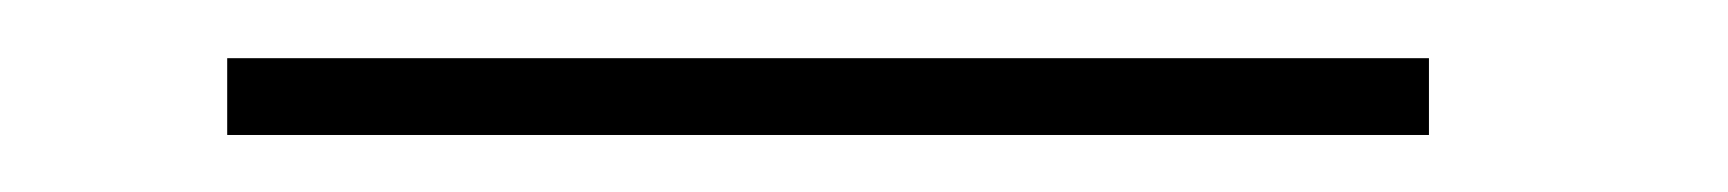

<svg xmlns="http://www.w3.org/2000/svg" viewBox="-20 -20 594 66"><path d="M471.2 0V26.4H58.1V0Z"/></svg>

Font: Hanuman Thin
Style: Regular
Weight: 100
Designer: Danh Hong
Version: Version 8.002; ttfautohint (v1.8.3)